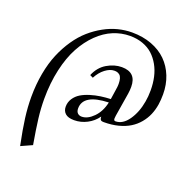

<svg xmlns="http://www.w3.org/2000/svg" viewBox="-168 -865 1314 1330"><g transform="rotate(20 489.0 -199.5)"><path d="M77.1 -43Q77.1 -135.3 92.5 -218.5Q107.9 -301.8 135.5 -367.2Q163.1 -432.6 200.9 -487.8Q238.8 -543 283.4 -582Q328.1 -621.1 377.9 -648.4Q427.7 -675.8 479.2 -689Q530.8 -702.1 582 -702.1Q661.6 -702.1 727.1 -677.5Q792.5 -652.8 836.7 -609.1Q880.9 -565.4 905 -504.6Q929.2 -443.8 929.2 -372.1Q929.2 -331.5 923.8 -295.9Q917 -253.9 901.6 -218Q886.2 -182.1 860.1 -150.9Q834 -119.6 798.6 -97.7Q763.2 -75.7 714.8 -63.2Q666.5 -50.8 608.9 -50.8Q589.8 -50.8 584.5 -58.3Q579.1 -65.9 579.1 -81.1Q549.3 -39.6 504.4 -16.4Q459.5 6.8 410.2 6.8Q365.7 6.8 345 -12Q324.2 -30.8 324.2 -62Q324.2 -95.2 342 -122.3Q359.9 -149.4 387.7 -166.3Q415.5 -183.1 453.1 -194.6Q490.7 -206.1 526.6 -211.2Q562.5 -216.3 600.1 -217.8L610.8 -290Q615.2 -315.4 615.2 -334Q615.2 -358.9 610.1 -375.2Q605 -391.6 595.5 -398.9Q585.9 -406.2 577.1 -408.7Q568.4 -411.1 556.2 -411.1Q524.9 -411.1 490.2 -385Q455.6 -358.9 432.1 -314L409.2 -325.2Q435.1 -388.7 488.5 -420.4Q542 -452.1 597.2 -452.1Q704.1 -452.1 704.1 -345.2Q704.1 -320.3 700.2 -294.9L671.9 -121.1Q669.9 -107.4 669.9 -100.1Q669.9 -84 682.1 -84Q735.8 -84 776.9 -142.8Q817.9 -201.7 832 -285.2Q838.9 -322.8 838.9 -369.1Q838.9 -420.4 828.6 -466.1Q818.4 -511.7 796.9 -550Q775.4 -588.4 744.9 -616.2Q714.4 -644 671.4 -659.4Q628.4 -674.8 577.1 -674.8Q513.7 -674.8 454.1 -650.1Q394.5 -625.5 342 -574.5Q289.6 -523.4 250.5 -451.7Q211.4 -379.9 188.7 -279.5Q166 -179.2 166 -62Q166 7.3 174.8 80.6Q183.6 153.8 203.1 266.1L121.1 303.2Q97.2 187 87.2 108.9Q77.1 30.8 77.1 -43ZM409.2 -80.1Q409.2 -57.1 420.9 -45.7Q432.6 -34.2 451.2 -34.2Q494.6 -34.2 537.4 -77.4Q580.1 -120.6 595.2 -190.9Q409.2 -184.6 409.2 -80.1Z"/></g></svg>

Font: Dihjauti
Style: Bold Italic
Weight: 700
Italic angle: -9°
Designer: T. Christopher White
Version: Version 3.0.0